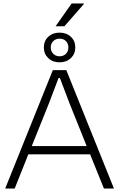

<svg xmlns="http://www.w3.org/2000/svg" viewBox="-20 -1092 690 1112"><path d="M10 0 286 -686H364L640 0H582L502 -198H144L65 0ZM164 -246H482L382 -495Q379 -503 373 -519Q367 -535 359 -556Q351 -577 342.5 -599Q334 -621 327 -640H319Q312 -621 302 -595Q292 -569 282 -542.5Q272 -516 264 -495ZM325 -731Q285 -731 259.5 -755.5Q234 -780 234 -817Q234 -855 259.5 -879Q285 -903 325 -903Q365 -903 390.5 -879Q416 -855 416 -817Q416 -780 390.5 -755.5Q365 -731 325 -731ZM325 -766Q348 -766 362 -780.5Q376 -795 376 -817Q376 -840 362 -854Q348 -868 325 -868Q303 -868 288.5 -854Q274 -840 274 -817Q274 -795 288.5 -780.5Q303 -766 325 -766ZM302 -940 395 -1072H465L466 -1069L353 -940Z"/></svg>

Font: Archivo Thin
Style: Regular
Weight: 250
Designer: Hector Gatti
Foundry: Omnibus-Type
Version: Version 2.001